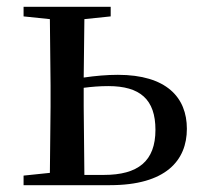

<svg xmlns="http://www.w3.org/2000/svg" viewBox="-20 -542 586 562"><path d="M49 0H302C465 0 527 -72 527 -165C527 -257 467 -323 325 -323C293 -323 259 -320 225 -315L227 -486L304 -494V-522H49V-494L126 -486L128 -292V-230L126 -36L49 -28ZM225 -285C248 -288 272 -290 297 -290C390 -290 435 -251 435 -162C435 -70 384 -30 284 -30H227L225 -230Z"/></svg>

Font: Noto Serif HK Medium
Style: Regular
Weight: 500
Designer: Ryoko NISHIZUKA 西塚涼子 (kana & ideographs); Frank Grießhammer (Latin, Greek & Cyrillic); Wenlong ZHANG 张文龙 (bopomofo); San
Foundry: Adobe
Version: Version 2.001;hotconv 1.1.0;makeotfexe 2.6.0